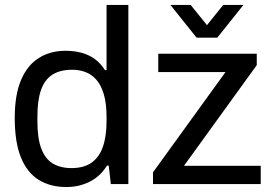

<svg xmlns="http://www.w3.org/2000/svg" viewBox="-20 -743 1104 775"><path d="M248 12Q183.1 12 136.3 -17Q89.5 -46 64.5 -107.5Q39.5 -168.9 39.5 -266.8Q39.5 -360.4 65 -420.2Q90.5 -480 136.8 -509Q183 -538 244.2 -538Q279.3 -538 309.1 -530Q338.8 -522 362.5 -504.8Q386.2 -487.6 403.6 -459.9H410.1V-723H498.1V0H427.4L418.8 -74.6H411.8Q384.9 -30.8 341.7 -9.4Q298.5 12 248 12ZM268.5 -64.5Q318.8 -64.5 349.9 -86.7Q380.9 -108.9 395.5 -151.1Q410.1 -193.4 410.1 -254.5V-270.8Q410.1 -325.4 399.1 -362.4Q388.2 -399.3 369.1 -421Q350.1 -442.7 325 -452.1Q300 -461.5 271.8 -461.5Q223.1 -461.5 192 -441.9Q160.9 -422.4 145.9 -380.8Q131 -339.2 131 -273.1V-251.8Q131 -183.9 146.9 -142.6Q162.7 -101.4 193.4 -82.9Q224 -64.5 268.5 -64.5ZM597.6 0V-47.4L890.3 -452.2H618.8V-526H1016.4V-480.1L722.7 -73.8H1032.4V0ZM667.9 -723H749.6L837.3 -614.4L793.3 -613.9L880.9 -723H962.6L857.1 -591H773.5Z"/></svg>

Font: Archivo SemiBold
Style: Regular
Weight: 600
Designer: Hector Gatti
Foundry: Omnibus-Type
Version: Version 2.001